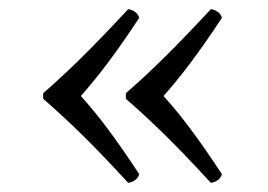

<svg xmlns="http://www.w3.org/2000/svg" viewBox="-20 -424 583 418"><path d="M156 -215C194 -258 231 -306 283 -385C281 -395 270 -403 259 -404C180 -319 130 -270 74 -221V-209C130 -160 180 -112 259 -26C270 -27 281 -35 283 -45C231 -124 194 -173 156 -215ZM336 -215C374 -258 411 -306 463 -385C461 -395 450 -403 439 -404C360 -319 310 -270 254 -221V-209C310 -160 360 -112 439 -26C450 -27 461 -35 463 -45C411 -124 374 -173 336 -215Z"/></svg>

Font: Libertinus Serif
Style: Regular
Weight: 400
Designer: Philipp H. Poll, Khaled Hosny
Foundry: Caleb Maclennan
Version: Version 7.050;RELEASE